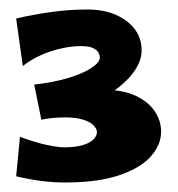

<svg xmlns="http://www.w3.org/2000/svg" viewBox="-20 -850 375 404"><path d="M67 -598 52 -672Q95 -677 125.5 -686.5Q156 -696 173 -707.5Q190 -719 190 -729Q190 -734 187 -739.5Q184 -745 175.5 -749Q167 -753 150 -753Q131 -753 108.5 -748Q86 -743 65 -733.5Q44 -724 28 -711L14 -811Q47 -819 86 -824.5Q125 -830 163 -830Q199 -830 224.5 -818.5Q250 -807 264 -788Q278 -769 278 -744Q278 -716 252.5 -687.5Q227 -659 180 -635Q133 -611 67 -598ZM117 -466Q93 -466 68.5 -469Q44 -472 14 -479L22 -562Q55 -550 78.5 -545Q102 -540 115 -540Q138 -540 153.5 -544.5Q169 -549 176.5 -556.5Q184 -564 184 -572Q184 -579 176.5 -586.5Q169 -594 154 -598.5Q139 -603 117 -603Q102 -603 88.5 -601.5Q75 -600 67 -598L122 -652Q143 -656 162.5 -658.5Q182 -661 199 -661Q239 -661 265.5 -648.5Q292 -636 305.5 -616Q319 -596 319 -573Q319 -545 297 -520.5Q275 -496 230 -481Q185 -466 117 -466Z"/></svg>

Font: Marhey Light
Style: Regular
Weight: 300
Designer: Nur Syamsi & Bustanul Arifin
Foundry: Namelatype
Version: Version 1.000